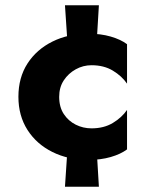

<svg xmlns="http://www.w3.org/2000/svg" viewBox="-20 -598 620 730"><path d="M237 -38 227 112H356L347 -38ZM205 -230Q205 -266 222.5 -292.5Q240 -319 268 -334.5Q296 -350 328 -350Q375 -350 409 -329.5Q443 -309 463 -280V-430Q439 -448 401 -459Q363 -470 316 -470Q240 -470 179.5 -440Q119 -410 84.5 -356.5Q50 -303 50 -230Q50 -158 84.5 -104Q119 -50 179.5 -20Q240 10 316 10Q363 10 401 -1Q439 -12 463 -30V-180Q443 -151 409 -130.5Q375 -110 328 -110Q296 -110 268 -124Q240 -138 222.5 -164.5Q205 -191 205 -230ZM227 -578 237 -428H347L356 -578Z"/></svg>

Font: Jost
Style: Bold
Weight: 700
Version: Version 3.710